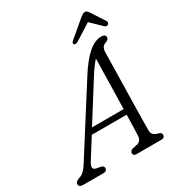

<svg xmlns="http://www.w3.org/2000/svg" viewBox="-237 -1007 1045 1135"><g transform="rotate(-30 286.0 -440.0)"><path d="M104 -97.5Q76.5 -53.5 110.5 -46L141.5 -40.5Q160 -35 159.5 -21Q159.5 0 133 0H-3.5Q-32.5 0 -32.5 -21Q-32 -37.5 -3.5 -47.5Q28 -55 56 -99.5L338 -543.5Q391 -628 436.8 -667.2Q482.5 -706.5 525 -706.5Q554.5 -706.5 554.5 -686.5Q554.5 -670.5 535.5 -664Q519 -659 510 -647Q501 -635 501 -612Q500.5 -572 499.2 -517.5Q498 -463 496.8 -402.2Q495.5 -341.5 494.2 -282Q493 -222.5 492.2 -171.8Q491.5 -121 491.5 -87.5Q491.5 -66.5 502 -56.5Q512.5 -46.5 538 -40Q553.5 -35 553.5 -20.5Q553 0 528.5 0H358.5Q338 0 338.5 -18.5Q338.5 -33 357 -40L391 -47Q421 -55.5 422 -91.5Q423 -117.5 424 -153.2Q425 -189 426 -231H188ZM368.5 -518.5 211 -268.5H427Q428.5 -326 429.8 -387Q431 -448 432.2 -505.8Q433.5 -563.5 434.5 -609.5Q421 -595 404.2 -572.2Q387.5 -549.5 368.5 -518.5ZM595.5 -746.5Q584.5 -739.5 572.5 -750.5L501 -819.5L392 -750.5Q373 -739 364.5 -747.5Q356 -757 371 -770L480 -862Q490.5 -870.5 498.2 -875.5Q506 -880.5 515 -880.5Q524.5 -880.5 529.5 -875.5Q534.5 -870.5 540 -862L600.5 -769Q604.5 -762.5 602.2 -756.2Q600 -750 595.5 -746.5Z"/></g></svg>

Font: Fraunces 72pt S100 Light
Style: Italic
Weight: 300
Italic angle: -16°
Version: Version 1.000; ttfautohint (v1.8.3)